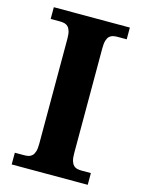

<svg xmlns="http://www.w3.org/2000/svg" viewBox="-110 -778 621 842"><g transform="rotate(15 200.5 -357.0)"><path d="M27.8 0V-53.2H69.8Q81.1 -53.2 90.3 -55.4Q99.6 -57.6 106.4 -64.5Q113.3 -71.3 117.2 -84Q121.1 -96.7 121.1 -118.2V-595.7Q121.1 -617.2 117.2 -629.9Q113.3 -642.6 106.4 -649.4Q99.6 -656.2 90.3 -658.4Q81.1 -660.6 69.8 -660.6H27.8V-713.9H373V-660.6H331.1Q320.3 -660.6 310.8 -658.4Q301.3 -656.2 294.4 -649.4Q287.6 -642.6 283.7 -629.9Q279.8 -617.2 279.8 -595.7V-118.2Q279.8 -96.7 283.7 -84Q287.6 -71.3 294.4 -64.5Q301.3 -57.6 310.8 -55.4Q320.3 -53.2 331.1 -53.2H373V0Z"/></g></svg>

Font: Droid Serif
Style: Bold
Weight: 700
Designer: Monotype Design team
Foundry: Monotype Imaging Inc.
Version: Version 1.03